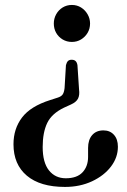

<svg xmlns="http://www.w3.org/2000/svg" viewBox="-20 -605 512 776"><path d="M299.5 -243.5 293 -342Q291 -353 285.5 -358.2Q280 -363.5 269.5 -363.5Q260 -363.5 254.8 -358.5Q249.5 -353.5 246.5 -341.5L241 -249Q239 -231.5 233.2 -223.2Q227.5 -215 213.5 -210.5L182.5 -200.5Q103.5 -175.5 69 -130Q34.5 -84.5 34.5 -22Q34.5 59.5 88.5 105Q142.5 150.5 242.5 150.5Q303 150.5 351.8 127.8Q400.5 105 428.5 68.2Q456.5 31.5 456.5 -12Q456.5 -42.5 440.5 -60.2Q424.5 -78 398 -78Q369 -78 352.5 -59Q336 -40 336 -7V29Q336 67.5 313.5 91.5Q291 115.5 246 115.5Q203.5 115.5 178 83.8Q152.5 52 152.5 -11Q152.5 -69.5 170.8 -107.8Q189 -146 239 -170L266.5 -182.5Q288.5 -192.5 295.5 -206.8Q302.5 -221 299.5 -243.5ZM270.5 -585Q291 -585 307.5 -574.8Q324 -564.5 334 -547.2Q344 -530 344 -510Q344 -489 334 -472.2Q324 -455.5 307.5 -445.5Q291 -435.5 270.5 -435.5Q250 -435.5 233.2 -445.5Q216.5 -455.5 207 -472.2Q197.5 -489 197.5 -510Q197.5 -530 207 -547.2Q216.5 -564.5 233.2 -574.8Q250 -585 270.5 -585Z"/></svg>

Font: Fraunces 18pt
Style: Regular
Weight: 400
Version: Version 1.000;[b76b70a41]